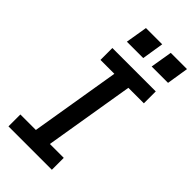

<svg xmlns="http://www.w3.org/2000/svg" viewBox="-289 -1023 1095 1095"><g transform="rotate(45 258.5 -475.5)"><path d="M28 0V-96H153L243 -639H131V-735H481V-639H356L266 -96H378V0ZM496 -819H364L386 -951H517ZM296 -819H164L186 -951H317Z"/></g></svg>

Font: Iosevka SS04
Style: Bold Italic
Weight: 700
Italic angle: -9°
Monospace: yes
Designer: Belleve Invis
Foundry: Belleve Invis
Version: Version 19.0.0; ttfautohint (v1.8.4)